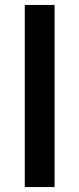

<svg xmlns="http://www.w3.org/2000/svg" viewBox="-20 -755 320 775"><path d="M80 -735H200.3V0H80Z"/></svg>

Font: Tap Sans
Style: Regular
Weight: 400
Designer: Tap Payments
Foundry: Tap Payments
Version: Version 1.001;Glyphs 3.1.2 (3151)